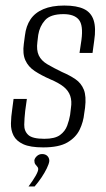

<svg xmlns="http://www.w3.org/2000/svg" viewBox="-20 -525 382 693"><path d="M136 7Q89 7 64 -4.5Q39 -16 29 -35.5Q19 -55 19.5 -79.5Q20 -104 24 -130L29 -168H77L71 -125Q68 -98 67.5 -75Q67 -52 82 -38Q97 -24 140 -24Q178 -24 196.5 -37.5Q215 -51 222.5 -71.5Q230 -92 233 -110L236 -135Q240 -160 233.5 -179Q227 -198 209.5 -212Q192 -226 161 -239Q129 -253 105.5 -268.5Q82 -284 71.5 -307.5Q61 -331 66 -367L70 -397Q74 -431 90 -455Q106 -479 136.5 -492Q167 -505 212 -505Q257 -505 283 -492.5Q309 -480 318 -452Q327 -424 320 -378L314 -334H267L274 -381Q281 -434 264.5 -454Q248 -474 209 -474Q162 -474 142.5 -452Q123 -430 118 -399L115 -374Q111 -344 120 -325Q129 -306 151 -293Q173 -280 204 -265Q232 -253 252.5 -239Q273 -225 282.5 -201.5Q292 -178 287 -136L284 -116Q281 -85 267.5 -57Q254 -29 223.5 -11Q193 7 136 7ZM83 148Q100 125 109 109Q118 93 118 85Q118 80 114.5 76.5Q111 73 107.5 68Q104 63 104 54Q105 46 113 38.5Q121 31 132 31Q144 31 151 38Q158 45 158 56Q157 66 149 82.5Q141 99 129.5 116Q118 133 105 148Z"/></svg>

Font: Alumni Sans Thin Light
Style: Italic
Weight: 300
Italic angle: -8°
Version: Version 1.016